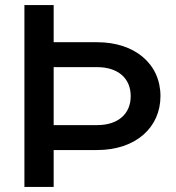

<svg xmlns="http://www.w3.org/2000/svg" viewBox="-20 -735 693 755"><path d="M76 0H191V-145H362C514 -145 611 -234 611 -357C611 -484 510 -569 362 -569H191V-715H76ZM191 -243V-471H362C443 -471 494 -428 494 -357C494 -286 443 -243 362 -243Z"/></svg>

Font: LaHaus Display SemiBold
Style: Regular
Weight: 600
Designer: We are Make, BastardaType, Dalton Maag Ltd
Foundry: BastardaType, Dalton Maag Ltd
Version: Version 3.100;Glyphs 3.3 (3331)